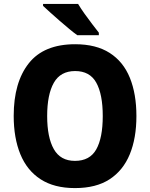

<svg xmlns="http://www.w3.org/2000/svg" viewBox="-20 -951 767 981"><path d="M677 -358Q677 -245 643 -162.5Q609 -80 540 -35Q471 10 363 10Q257 10 187.5 -35Q118 -80 84 -163Q50 -246 50 -359Q50 -530 127 -627.5Q204 -725 364 -725Q471 -725 540.5 -680.5Q610 -636 643.5 -553.5Q677 -471 677 -358ZM221 -358Q221 -249 255 -189Q289 -129 363 -129Q439 -129 472 -188Q505 -247 505 -358Q505 -469 472 -528.5Q439 -588 364 -588Q289 -588 255 -528Q221 -468 221 -358ZM379 -931Q392 -909 411.5 -881.5Q431 -854 451 -828Q471 -802 485 -784V-771H375Q358 -783 334 -803Q310 -823 284.5 -845Q259 -867 236.5 -887.5Q214 -908 200 -921V-931Z"/></svg>

Font: Noto Sans SemiCondensed ExtraBold
Style: Regular
Weight: 800
Width: 4
Designer: Monotype Design Team
Foundry: Monotype Imaging Inc.
Version: Version 2.013; ttfautohint (v1.8.4.7-5d5b)